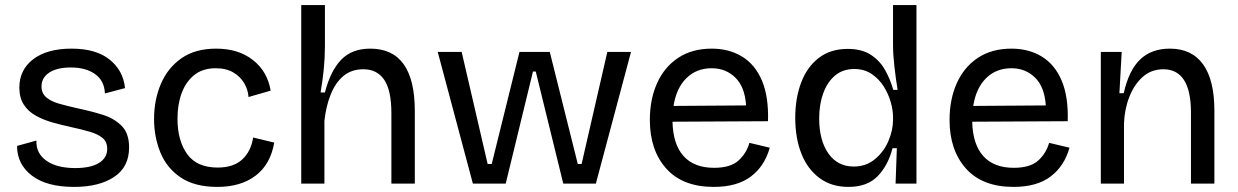

<svg xmlns="http://www.w3.org/2000/svg" viewBox="-20 -721 4861 754"><path d="M271 13Q163 13 105 -31.5Q47 -76 47 -148L123 -169Q121 -119 162 -90Q203 -61 276 -61Q336 -61 368.5 -81Q401 -101 401 -136Q401 -164 383 -179Q365 -194 333 -203.5Q301 -213 259 -222Q222 -230 186.5 -240Q151 -250 121 -266.5Q91 -283 73.5 -310Q56 -337 56 -377Q56 -447 110.5 -488.5Q165 -530 261 -530Q357 -530 410.5 -487Q464 -444 471 -375L392 -354Q390 -404 353.5 -430Q317 -456 258 -456Q204 -456 173.5 -436Q143 -416 143 -381Q143 -355 161.5 -339Q180 -323 211.5 -314Q243 -305 283 -296Q336 -285 382.5 -270.5Q429 -256 458 -226.5Q487 -197 487 -142Q487 -65 428 -26Q369 13 271 13Z M834 13Q744 13 689 -24.5Q634 -62 609.5 -123Q585 -184 585 -253Q585 -329 612 -392Q639 -455 693 -492.5Q747 -530 829 -530Q916 -530 973 -485.5Q1030 -441 1043 -365L956 -340Q954 -368 939.5 -393.5Q925 -419 897 -436Q869 -453 827 -453Q776 -453 743 -426.5Q710 -400 693.5 -355.5Q677 -311 677 -255Q677 -169 715 -116Q753 -63 835 -63Q897 -63 931.5 -95Q966 -127 974 -181L1057 -161Q1042 -75 983.5 -31Q925 13 834 13Z M1163 0V-701H1256V-539Q1256 -495 1251.5 -449.5Q1247 -404 1239 -358H1256Q1278 -443 1320 -486.5Q1362 -530 1434 -530Q1609 -530 1609 -285V0H1517V-276Q1517 -366 1489 -407.5Q1461 -449 1407 -449Q1360 -449 1328.5 -422.5Q1297 -396 1278.5 -349.5Q1260 -303 1254 -246V0Z M1837 0 1699 -517H1793L1895 -77H1911L2020 -517H2139L2249 -77H2264L2365 -517H2458L2320 0H2192L2084 -440H2073L1966 0Z M2783 13Q2661 13 2596.5 -59Q2532 -131 2532 -250Q2532 -331 2560.5 -394.5Q2589 -458 2643.5 -494Q2698 -530 2775 -530Q2843 -530 2894 -499Q2945 -468 2972 -405Q2999 -342 2996 -245L2621 -243Q2623 -154 2664.5 -108Q2706 -62 2784 -62Q2848 -62 2879.5 -90Q2911 -118 2923 -160L3003 -141Q2983 -69 2929 -28Q2875 13 2783 13ZM2775 -453Q2715 -453 2675.5 -414Q2636 -375 2625 -305L2910 -307Q2905 -380 2867.5 -416.5Q2830 -453 2775 -453Z M3312 13Q3245 13 3198 -22Q3151 -57 3127 -118Q3103 -179 3103 -258Q3103 -336 3126.5 -397.5Q3150 -459 3196 -494Q3242 -529 3309 -529Q3364 -529 3399.5 -506Q3435 -483 3455.5 -446.5Q3476 -410 3488 -368H3505Q3498 -410 3492.5 -459Q3487 -508 3487 -544V-701H3579V0H3497L3502 -139H3485Q3468 -72 3427 -29.5Q3386 13 3312 13ZM3333 -67Q3381 -67 3416 -96Q3451 -125 3469 -167.5Q3487 -210 3487 -250V-262Q3487 -288 3478 -320Q3469 -352 3450.5 -381.5Q3432 -411 3403 -430.5Q3374 -450 3335 -450Q3290 -450 3259.5 -424.5Q3229 -399 3213 -355Q3197 -311 3197 -256Q3197 -170 3233 -118.5Q3269 -67 3333 -67Z M3960 13Q3838 13 3773.5 -59Q3709 -131 3709 -250Q3709 -331 3737.5 -394.5Q3766 -458 3820.5 -494Q3875 -530 3952 -530Q4020 -530 4071 -499Q4122 -468 4149 -405Q4176 -342 4173 -245L3798 -243Q3800 -154 3841.5 -108Q3883 -62 3961 -62Q4025 -62 4056.5 -90Q4088 -118 4100 -160L4180 -141Q4160 -69 4106 -28Q4052 13 3960 13ZM3952 -453Q3892 -453 3852.5 -414Q3813 -375 3802 -305L4087 -307Q4082 -380 4044.5 -416.5Q4007 -453 3952 -453Z M4303 0V-517H4385L4376 -355H4393Q4413 -445 4457.5 -487.5Q4502 -530 4574 -530Q4660 -530 4704.5 -468.5Q4749 -407 4749 -286V0H4657V-278Q4657 -365 4629.5 -407Q4602 -449 4549 -449Q4501 -449 4467.5 -419Q4434 -389 4415 -340.5Q4396 -292 4394 -236V0Z"/></svg>

Font: Bricolage Grotesque 12pt
Style: Regular
Weight: 400
Designer: Mathieu Triay
Foundry: Atelier Triay
Version: Version 1.001; ttfautohint (v1.8.4.7-5d5b);gftools[0.9.33.de